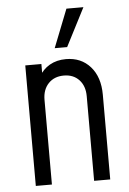

<svg xmlns="http://www.w3.org/2000/svg" viewBox="-55 -821 580 861"><g transform="rotate(-5 235.0 -390.0)"><path d="M71 0V-542.5H143.5V-469.8L131 -484.2Q149.8 -518.4 181.4 -536.6Q213.1 -554.8 254.9 -554.8Q323 -554.8 364.5 -507.9Q406 -461.1 406 -381.2V0H333.5V-381.2Q333.5 -427 307.8 -454.6Q282 -482.2 239.2 -482.2Q195.8 -482.2 169.6 -454.6Q143.5 -427 143.5 -381.2V0ZM209.2 -608 277 -780H353.5L265.2 -608Z"/></g></svg>

Font: Mohave Light
Style: Regular
Weight: 300
Designer: Gumpita Rahayu
Foundry: Tokotype
Version: Version 2.003